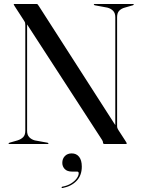

<svg xmlns="http://www.w3.org/2000/svg" viewBox="-20 -720 710 960"><path d="M222.5 -3Q222.5 -2 221.5 -1Q220.5 0 218.5 0H27Q25 0 23.8 -1Q22.5 -2 22.5 -3Q22.5 -4.5 27.5 -6.5L67.5 -18Q85 -23.5 95.8 -34.2Q106.5 -45 106.5 -66V-595Q106.5 -602.5 105.5 -606.2Q104.5 -610 99 -618.5L53 -689.5Q51.5 -692.5 50 -695Q48.5 -697.5 48.5 -698.5Q48.5 -699.5 49.2 -699.8Q50 -700 52.5 -700H163.5Q167 -700 169.2 -697Q171.5 -694 176 -687L562.5 -85L556.5 -74.5V-634Q556.5 -655 545.2 -666.2Q534 -677.5 516.5 -682L454 -693.5Q449 -695.5 449 -697Q449 -698.5 450 -699.2Q451 -700 453 -700H645Q647 -700 648 -699.2Q649 -698.5 649 -697Q649 -695.5 644 -693.5L604 -682Q587 -677.5 576.2 -666.5Q565.5 -655.5 565.5 -634V-89.5Q565.5 -83.5 567.2 -79Q569 -74.5 571.5 -70.5L605.5 -18Q610 -11 612 -7.5Q614 -4 614 -2.5Q614 -1.5 612.8 -0.8Q611.5 0 608.5 0H503Q495 0 495 -7Q495 -9.5 494 -13Q493 -16.5 490.5 -20L99.5 -622.5L115.5 -623V-66Q115.5 -45 126.5 -33.8Q137.5 -22.5 154 -18L217.5 -6.5Q222.5 -4.5 222.5 -3ZM341.5 138Q315.5 138 303.5 125Q291.5 112 291.5 94.5Q291.5 73.5 304.5 60.2Q317.5 47 338.5 47Q362 47 375.5 64Q389 81 389 113Q389 157 363 184.2Q337 211.5 293.5 220Q291 220.5 289.8 220Q288.5 219.5 288 218Q287.5 216.5 288.2 215.2Q289 214 291 213.5Q316.5 209 335 197.5Q353.5 186 363.5 172Q373.5 158 373.5 146.5Q373.5 138 366 138Z"/></svg>

Font: Fraunces 120pt
Style: Regular
Weight: 400
Version: Version 1.000;[b76b70a41]